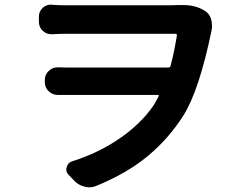

<svg xmlns="http://www.w3.org/2000/svg" viewBox="-20 -756 1040 822"><path d="M747.1 -734.4Q755.9 -734.4 763.7 -734.4Q817.4 -734.4 852.5 -711.9L855.5 -710.9Q876 -698.2 883.8 -674.8Q887.7 -660.2 887.7 -645.5Q887.7 -635.7 885.7 -625Q833 -371.1 766.6 -263.7Q703.1 -163.1 613.3 -88.4Q523.4 -13.7 391.6 40Q377 45.9 361.3 45.9Q351.6 45.9 341.8 43Q316.4 37.1 298.8 18.6L273.4 -7.8Q263.7 -18.6 263.7 -30.3Q263.7 -35.2 265.6 -41Q270.5 -59.6 289.1 -65.4Q400.4 -100.6 491.2 -162.6Q582 -224.6 636.7 -303.7Q648.4 -322.3 659.2 -343.8Q661.1 -345.7 659.7 -347.7Q658.2 -349.6 655.3 -349.6H274.4Q250 -349.6 229.5 -349.6Q228.5 -349.6 227.5 -349.6Q205.1 -349.6 189.5 -364.3Q171.9 -380.9 171.9 -403.3V-414.1Q171.9 -437.5 189.5 -453.1Q205.1 -467.8 226.6 -467.8Q228.5 -467.8 229.5 -467.8Q251 -466.8 268.6 -466.8H700.2Q708 -466.8 710 -473.6Q724.6 -526.4 737.3 -603.5Q738.3 -611.3 730.5 -611.3H260.7Q234.4 -611.3 203.1 -609.4Q202.1 -609.4 200.2 -609.4Q178.7 -609.4 163.1 -624Q146.5 -639.6 146.5 -663.1V-684.6Q146.5 -707 163.1 -722.7Q178.7 -736.3 198.2 -736.3Q200.2 -736.3 203.1 -735.4Q235.4 -733.4 259.8 -733.4H712.9Q731.4 -733.4 747.1 -734.4Z"/></svg>

Font: Gen Jyuu Gothic Bold
Style: Bold
Weight: 700
Designer: [Source Han Sans]
Ryoko NISHIZUKA  (kana & ideographs); Paul D. Hunt (Latin, Greek & Cyrillic); Wenlong ZHANG  (bopomofo
Version: Version 1.002.20150607